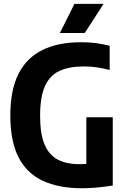

<svg xmlns="http://www.w3.org/2000/svg" viewBox="-20 -969 654 997"><path d="M407.4 8.5Q284.3 8.5 201.1 -30.7Q118 -69.9 75.8 -153.2Q33.6 -236.5 33.6 -369.7Q33.6 -502.4 76.4 -586.3Q119.3 -670.1 201.2 -709.9Q283.1 -749.7 400.3 -749.7Q443 -749.7 479.2 -745.1Q515.4 -740.4 549.5 -731.1V-605.8Q514.8 -614.7 482.4 -619.4Q450 -624 415.5 -624Q338.1 -624 287.9 -600.3Q237.6 -576.6 212.9 -520.6Q188.2 -464.6 188.2 -367.6Q188.2 -273.8 211.5 -218.7Q234.8 -163.7 280.2 -140.1Q325.7 -116.5 392 -116.5Q413.2 -116.5 434.3 -118.3Q455.3 -120.1 473 -122.9L428.3 -84.6V-360H565.5V-5.6Q524.8 0.9 484.5 4.7Q444.3 8.5 407.4 8.5ZM290.8 -797.5 366.7 -948.9H517.9L419.9 -797.5Z"/></svg>

Font: Encode Sans SC Condensed Thin
Style: Regular
Weight: 100
Width: 3
Designer: Multiple Designers
Foundry: Impallari Type
Version: Version 3.002